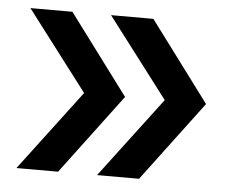

<svg xmlns="http://www.w3.org/2000/svg" viewBox="-41 -567 683 574"><g transform="rotate(5 300.0 -280.0)"><path d="M396 -40H270L452 -281L270 -520H397L576 -280ZM153 -40H28L210 -281L28 -520H154L333 -280Z"/></g></svg>

Font: Maple Mono SemiBold
Style: Regular
Weight: 600
Monospace: yes
Designer: subframe7536
Version: Version 7.000